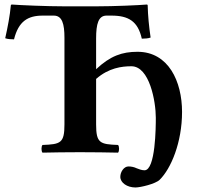

<svg xmlns="http://www.w3.org/2000/svg" viewBox="-20 -673 873 849"><path d="M405 -123V-324C461 -373 519 -380 561 -380C641 -380 669 -225 669 -152C669 -113 668 80 619 80C607 80 594 75 584 71C574 66 561 63 548 63C528 63 512 87 512 109C512 135 542 156 579 156C601 156 668 140 686 122C736 73 785 -43 785 -178C785 -313 725 -444 588 -444C520 -444 468 -426 405 -367V-503C405 -567 415 -604 451 -604H473C548 -604 590 -579 607 -502C618 -502 637 -503 646 -507C639 -553 634 -605 633 -650C633 -651 631 -653 630 -653C596 -650 485 -645 406 -645H265C188 -645 70 -650 32 -653C30 -653 28 -651 28 -650C24 -605 14 -552 3 -504C13 -500 30 -499 42 -499C62 -579 103 -604 169 -604H218C255 -604 265 -567 265 -506V-123C265 -40 248 -35 168 -32C162 -26 162 -4 168 2C217 1 269 0 333 0C399 0 452 1 502 2C508 -4 508 -26 502 -32C422 -35 405 -40 405 -123Z"/></svg>

Font: Libertinus Serif
Style: Bold
Weight: 700
Designer: Philipp H. Poll, Khaled Hosny
Foundry: Caleb Maclennan
Version: Version 7.050;RELEASE